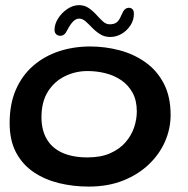

<svg xmlns="http://www.w3.org/2000/svg" viewBox="-20 -680 710 727"><path d="M315.5 26.5Q257.5 26.5 203.8 13.5Q150 0.5 107.8 -28Q65.5 -56.5 41 -102.2Q16.5 -148 16.5 -214Q16.5 -286.5 40.2 -340.8Q64 -395 106 -431.2Q148 -467.5 203.2 -485.8Q258.5 -504 321.5 -504Q378.5 -504 433 -489.5Q487.5 -475 531 -444Q574.5 -413 600.2 -363.8Q626 -314.5 626 -245Q626 -192.5 604.8 -144Q583.5 -95.5 543.2 -57.2Q503 -19 445.8 3.8Q388.5 26.5 315.5 26.5ZM311 -84Q362 -84 397.5 -99.8Q433 -115.5 455.2 -141.2Q477.5 -167 487.8 -197.5Q498 -228 498 -258Q498 -300 481.8 -329.2Q465.5 -358.5 438.8 -376.5Q412 -394.5 379 -402.8Q346 -411 311.5 -411Q266.5 -411 226.5 -391.8Q186.5 -372.5 161.8 -333.8Q137 -295 137 -236Q137 -188 156.8 -153.8Q176.5 -119.5 215.5 -101.8Q254.5 -84 311 -84ZM208.5 -544.5Q199 -544.5 192.8 -550.2Q186.5 -556 186.5 -567.5Q186.5 -588.5 200 -610Q213.5 -631.5 235 -646Q256.5 -660.5 279 -660.5Q300 -660.5 316 -649.5Q332 -638.5 344.8 -624.2Q357.5 -610 369.5 -599Q381.5 -588 395 -588Q411.5 -588 421.2 -594.8Q431 -601.5 439.5 -622.5Q446.5 -639 453 -644.8Q459.5 -650.5 469 -650.5Q475.5 -650.5 481.2 -645.5Q487 -640.5 487 -627.5Q487 -604 474 -584Q461 -564 440.8 -552Q420.5 -540 397.5 -540Q375.5 -540 359 -550.5Q342.5 -561 329.2 -574.8Q316 -588.5 304.2 -599Q292.5 -609.5 280 -609.5Q267 -609.5 256 -597.8Q245 -586 235 -566.5Q229 -554 222.5 -549.2Q216 -544.5 208.5 -544.5Z"/></svg>

Font: Gluten
Style: Regular
Weight: 400
Designer: Tyler Finck
Foundry: Etcetera Type Company
Version: Version 1.300